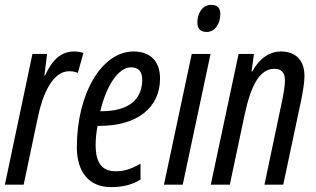

<svg xmlns="http://www.w3.org/2000/svg" viewBox="-20 -757 1296 787"><path d="M0 0H77L136 -280C154 -366 194 -465 263 -465C277 -465 288 -463 299 -458L322 -540C309 -544 297 -546 284 -546C232 -546 195 -514 165 -448H162L173 -536H113Z M435 10C481 10 521 1 556 -21V-86C517 -64 490 -55 454 -55C399 -55 372 -88 372 -163C372 -189 375 -216 380 -241H387C543 -241 636 -316 636 -435C636 -508 594 -546 528 -546C395 -546 295 -370 295 -154C295 -49 347 10 435 10ZM394 -301H391C416 -406 465 -481 517 -481C549 -481 563 -462 563 -431C563 -353 513 -301 394 -301Z M827 -626C861 -626 883 -659 883 -700C883 -725 870 -737 846 -737C808 -737 789 -700 789 -665C789 -639 802 -626 827 -626ZM652 0H729L843 -536H766Z M844 0H922L983 -288C1009 -409 1045 -475 1105 -475C1134 -475 1148 -458 1148 -428C1148 -402 1141 -365 1134 -333L1064 0H1141L1214 -344C1221 -379 1228 -417 1228 -445C1228 -515 1187 -546 1132 -546C1084 -546 1043 -517 1014 -464H1011L1021 -536H958Z"/></svg>

Font: Noto Sans ExtraCondensed
Style: Italic
Weight: 400
Width: 2
Italic angle: -12°
Designer: Monotype Design Team
Foundry: Monotype Imaging Inc.
Version: Version 2.013